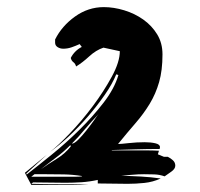

<svg xmlns="http://www.w3.org/2000/svg" viewBox="-20 -801 563 540"><path d="M55 -310Q86 -334 126 -366.5Q166 -399 203.5 -436Q241 -473 271.5 -512.5Q302 -552 313 -590L307 -592Q296 -565 274.5 -534Q253 -503 227 -473Q201 -443 173 -417Q145 -391 121 -374Q143 -391 176.5 -426Q210 -461 241 -502.5Q272 -544 294.5 -585.5Q317 -627 317 -657L271 -667Q250 -660 231 -642.5Q212 -625 194 -614Q192 -622 186.5 -626Q181 -630 179 -638Q184 -648 192 -656Q200 -664 210 -669L204 -677Q193 -672 181.5 -668Q170 -664 158 -664Q149 -664 142 -668.5Q135 -673 135 -681V-690Q154 -728 191 -754.5Q228 -781 272 -781Q300 -781 329.5 -772Q359 -763 383 -746Q407 -729 422 -704.5Q437 -680 437 -648Q437 -603 427.5 -570Q418 -537 401 -509Q384 -481 361 -454.5Q338 -428 312 -396Q320 -396 342 -398.5Q364 -401 387 -401Q404 -401 417 -398Q430 -395 430 -387L429 -382Q395 -382 362 -381Q329 -380 295 -379L294 -378H393Q410 -378 427 -377L424 -367L441 -360H452Q460 -356 466.5 -350Q473 -344 473 -335Q473 -326 461.5 -318Q450 -310 443 -305Q429 -310 414 -310.5Q399 -311 385 -311Q369 -311 353 -309.5Q337 -308 321 -307Q349 -306 376.5 -304.5Q404 -303 432 -299Q410 -289 386 -286.5Q362 -284 339 -284L255 -285V-295Q232 -290 209.5 -288.5Q187 -287 164 -287L73 -288L68 -284Q109 -283 149 -283H230Q205 -281 180 -281H68L50 -315L112 -366L54 -313ZM68 -304H195Q203 -304 211 -305L210 -306Q185 -310 160 -310.5Q135 -311 109 -311H77ZM220 -439Q202 -417 182 -397Q189 -397 200 -408Q211 -419 222.5 -433.5Q234 -448 244 -462Q252 -474 257 -480Q238 -460 220 -439ZM178 -393Q158 -373 136.5 -357Q115 -341 95 -325Q116 -340 139 -354Q162 -368 179 -389Z"/></svg>

Font: Finger Paint
Style: Regular
Weight: 400
Designer: Ralph du Carrois
Foundry: Ralph du Carrois
Version: Version 1.002